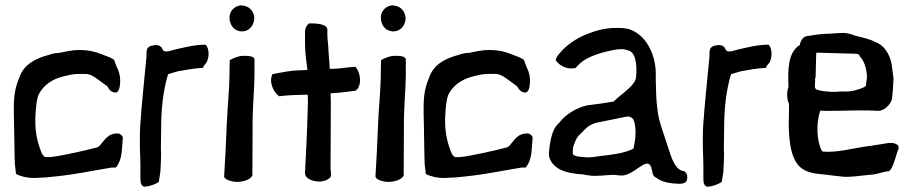

<svg xmlns="http://www.w3.org/2000/svg" viewBox="-20 -672 3429 722"><path d="M32 -247 33 -200 35 -83C35 -66 36 -48 39 -30L40 -18C56 -9 84 -2 110 -3H118L133 -4C148 -4 166 -6 184 -8C265 -16 327 -30 400 -42H416C428 -57 436 -78 438 -104L442 -154C441 -162 432 -170 423 -170C407 -171 392 -165 384 -157L376 -150L354 -123C351 -121 349 -120 346 -118C314 -110 291 -104 262 -98C235 -93 194 -83 166 -81H155C144 -81 139 -91 135 -101C119 -141 109 -187 114 -248C116 -279 119 -302 125 -316C141 -348 173 -375 223 -386C240 -390 255 -394 278 -394H304C322 -393 339 -380 350 -372C359 -365 374 -355 384 -347C390 -335 399 -324 415 -324C423 -324 430 -337 431 -353C434 -376 430 -399 420 -418C416 -428 412 -437 410 -445C405 -453 383 -460 365 -467C341 -477 315 -484 279 -484C250 -484 227 -478 202 -473C190 -473 174 -470 165 -466C115 -453 69 -430 53 -381C39 -348 32 -318 32 -269Z M506 -115C507 -90 508 -68 508 -48V0C508 15 511 28 523 30C544 29 564 21 577 12C578 2 582 -14 583 -25C583 -33 585 -54 585 -64C586 -84 586 -100 585 -116C586 -142 585 -161 586 -189C586 -266 594 -333 612 -393C623 -396 635 -400 649 -404C676 -409 709 -415 743 -417L748 -427C769 -444 769 -490 753 -504C711 -504 670 -493 635 -485C609 -477 594 -473 589 -492C579 -504 567 -505 546 -499C537 -495 532 -490 531 -477V-461C523 -373 513 -286 507 -196L506 -170Z M823 -8C823 1 845 11 870 12C895 12 921 4 929 -12C929 -77 930 -150 930 -225C931 -280 936 -332 937 -387V-448C937 -456 928 -463 894 -462C877 -462 859 -454 844 -446C843 -427 843 -408 843 -389C842 -325 835 -264 833 -211C830 -127 826 -62 823 -11ZM843 -607C843 -578 860 -554 891 -554C916 -554 934 -575 936 -600V-607C934 -629 918 -650 891 -651C890 -651 890 -652 889 -652C863 -652 843 -630 843 -607Z M1005 -394C989 -363 1010 -323 1030 -310L1047 -312C1074 -315 1108 -315 1137 -316L1138 -290C1134 -142 1130 -87 1127 -25V-22C1126 -7 1142 5 1164 9C1187 14 1211 8 1223 -6C1227 -18 1223 -30 1223 -41C1223 -110 1224 -170 1224 -293L1223 -321C1251 -322 1283 -327 1310 -330C1313 -330 1319 -331 1321 -334C1343 -356 1334 -404 1316 -421C1316 -421 1295 -419 1293 -419C1268 -416 1246 -413 1220 -413C1219 -439 1216 -460 1215 -484C1215 -500 1211 -523 1211 -542V-547C1211 -555 1213 -563 1207 -571C1201 -578 1181 -585 1143 -584C1134 -579 1127 -566 1127 -553V-508C1127 -472 1132 -442 1136 -409C1124 -408 1110 -408 1092 -407C1074 -406 1046 -401 1024 -397L1010 -394Z M1392 -8C1392 1 1414 11 1439 12C1464 12 1490 4 1498 -12C1498 -77 1499 -150 1499 -225C1500 -280 1505 -332 1506 -387V-448C1506 -456 1497 -463 1463 -462C1446 -462 1428 -454 1413 -446C1412 -427 1412 -408 1412 -389C1411 -325 1404 -264 1402 -211C1399 -127 1395 -62 1392 -11ZM1412 -607C1412 -578 1429 -554 1460 -554C1485 -554 1503 -575 1505 -600V-607C1503 -629 1487 -650 1460 -651C1459 -651 1459 -652 1458 -652C1432 -652 1412 -630 1412 -607Z M1573 -247 1574 -200 1576 -83C1576 -66 1577 -48 1580 -30L1581 -18C1597 -9 1625 -2 1651 -3H1659L1674 -4C1689 -4 1707 -6 1725 -8C1806 -16 1868 -30 1941 -42H1957C1969 -57 1977 -78 1979 -104L1983 -154C1982 -162 1973 -170 1964 -170C1948 -171 1933 -165 1925 -157L1917 -150L1895 -123C1892 -121 1890 -120 1887 -118C1855 -110 1832 -104 1803 -98C1776 -93 1735 -83 1707 -81H1696C1685 -81 1680 -91 1676 -101C1660 -141 1650 -187 1655 -248C1657 -279 1660 -302 1666 -316C1682 -348 1714 -375 1764 -386C1781 -390 1796 -394 1819 -394H1845C1863 -393 1880 -380 1891 -372C1900 -365 1915 -355 1925 -347C1931 -335 1940 -324 1956 -324C1964 -324 1971 -337 1972 -353C1975 -376 1971 -399 1961 -418C1957 -428 1953 -437 1951 -445C1946 -453 1924 -460 1906 -467C1882 -477 1856 -484 1820 -484C1791 -484 1768 -478 1743 -473C1731 -473 1715 -470 1706 -466C1656 -453 1610 -430 1594 -381C1580 -348 1573 -318 1573 -269Z M2044 -95C2044 -82 2048 -69 2058 -57C2081 -29 2116 -22 2159 -17C2180 -17 2193 -9 2228 -11C2251 -11 2279 -17 2303 -13C2309 -12 2315 -12 2321 -12C2367 -16 2411 -81 2427 -47C2434 -32 2432 -11 2444 -6C2462 7 2479 15 2515 18C2519 18 2525 19 2531 19C2548 20 2564 15 2564 0C2566 -14 2561 -24 2551 -29L2544 -30C2511 -42 2500 -98 2487 -134C2476 -170 2456 -217 2452 -263L2449 -290C2447 -312 2447 -350 2446 -371V-393C2446 -467 2412 -530 2363 -555C2343 -565 2330 -567 2301 -567C2256 -567 2226 -559 2185 -543C2150 -529 2108 -502 2083 -470C2078 -465 2070 -454 2070 -445C2084 -424 2113 -412 2133 -415L2144 -416C2148 -420 2151 -424 2154 -427C2175 -448 2201 -462 2252 -476C2282 -483 2316 -493 2341 -483C2371 -477 2376 -427 2372 -384C2371 -352 2323 -324 2287 -290C2253 -284 2221 -280 2188 -276C2151 -267 2115 -247 2091 -220C2085 -212 2079 -206 2073 -200C2055 -179 2047 -135 2044 -95ZM2134 -93V-109C2134 -117 2138 -128 2143 -140C2151 -161 2163 -168 2178 -184C2191 -198 2207 -207 2225 -211C2264 -219 2303 -227 2339 -234C2346 -235 2355 -231 2361 -224C2376 -194 2369 -141 2362 -113C2327 -95 2279 -90 2235 -85C2217 -82 2202 -80 2192 -80C2174 -82 2140 -81 2134 -93Z M2623 -115C2624 -90 2625 -68 2625 -48V0C2625 15 2628 28 2640 30C2661 29 2681 21 2694 12C2695 2 2699 -14 2700 -25C2700 -33 2702 -54 2702 -64C2703 -84 2703 -100 2702 -116C2703 -142 2702 -161 2703 -189C2703 -266 2711 -333 2729 -393C2740 -396 2752 -400 2766 -404C2793 -409 2826 -415 2860 -417L2865 -427C2886 -444 2886 -490 2870 -504C2828 -504 2787 -493 2752 -485C2726 -477 2711 -473 2706 -492C2696 -504 2684 -505 2663 -499C2654 -495 2649 -490 2648 -477V-461C2640 -373 2630 -286 2624 -196L2623 -170Z M2945 -345C2938 -326 2938 -301 2947 -281C2947 -257 2947 -235 2946 -213C2946 -141 2954 -64 2999 -36C3030 -16 3065 -19 3111 -12L3138 -9C3168 -3 3218 -12 3254 -15C3279 -16 3297 -26 3321 -28C3329 -29 3338 -48 3345 -71C3351 -89 3356 -108 3358 -110C3366 -129 3341 -139 3313 -133C3297 -130 3275 -127 3249 -123C3190 -116 3131 -97 3074 -102C3072 -103 3071 -105 3070 -106C3051 -141 3048 -213 3065 -256C3071 -256 3077 -255 3085 -255C3113 -255 3182 -256 3210 -257C3222 -257 3233 -256 3244 -257C3251 -256 3258 -256 3264 -256C3268 -256 3274 -256 3282 -255C3307 -256 3326 -277 3334 -298C3337 -324 3339 -349 3340 -376C3338 -395 3335 -413 3333 -431C3324 -472 3305 -502 3270 -515C3253 -524 3228 -530 3195 -538C3182 -543 3166 -549 3147 -548C3128 -548 3106 -545 3090 -545C3066 -545 3042 -540 3020 -537C3002 -537 2990 -521 2988 -503C2944 -477 2942 -413 2945 -345ZM3044 -345C3044 -353 3046 -366 3045 -377C3046 -380 3046 -379 3047 -381L3049 -461C3049 -466 3049 -470 3050 -474L3193 -470C3206 -470 3212 -468 3213 -460C3227 -447 3238 -420 3240 -387V-379C3239 -375 3238 -364 3236 -349C3234 -347 3230 -345 3227 -343C3209 -335 3179 -326 3154 -328C3136 -329 3123 -325 3103 -327C3084 -328 3064 -330 3049 -336C3047 -338 3045 -341 3044 -345Z"/></svg>

Font: Vapor
Style: Regular
Weight: 400
Foundry: Cannot Into Space Fonts
Version: Version 0.179